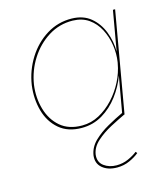

<svg xmlns="http://www.w3.org/2000/svg" viewBox="-105 -551 735 851"><g transform="rotate(-15 262.5 -125.0)"><path d="M66 -230Q76 -293 109.5 -345.5Q143 -398 193.5 -429.5Q244 -461 305 -460Q348 -459 378 -438Q408 -417 426 -382.5Q444 -348 450 -308Q456 -268 450 -230L449 -225Q442 -184 422 -144.5Q402 -105 372 -72.5Q342 -40 305 -20Q268 0 226 0Q165 0 127 -32.5Q89 -65 73.5 -118Q58 -171 66 -230ZM424 174Q408 187 382.5 198.5Q357 210 328 210Q294 210 270 192Q246 174 250 140Q255 107 284 81Q313 55 351 35Q389 15 421 0L420 -1L500 -460H490L458 -277Q458 -324 441 -368Q424 -412 390 -440.5Q356 -469 303 -470Q240 -471 187.5 -438.5Q135 -406 100.5 -351Q66 -296 56 -230Q48 -168 63.5 -113Q79 -58 119 -24Q159 10 222 10Q274 10 317 -15.5Q360 -41 391.5 -83Q423 -125 440 -172L411 -8Q377 8 339.5 29Q302 50 274 77Q246 104 240 140Q235 177 260.5 198.5Q286 220 328 220Q359 220 385.5 208Q412 196 430 181Z"/></g></svg>

Font: Jost* 200 Hairline Italic
Style: Italic
Weight: 100
Italic angle: -10°
Version: Version 3.200; ttfautohint (v0.97) -l 8 -r 50 -G 200 -x 14 -